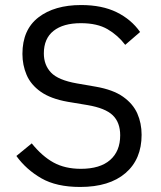

<svg xmlns="http://www.w3.org/2000/svg" viewBox="-20 -730 640 762"><path d="M298 12Q204 12 144 -22.5Q84 -57 45 -111L106 -161Q147 -110 192.5 -85Q238 -60 301 -60Q377 -60 417 -95Q457 -130 457 -193Q457 -244 427.5 -272.5Q398 -301 327 -313L249 -326Q181 -338 141.5 -366Q102 -394 85.5 -433Q69 -472 69 -516Q69 -612 132.5 -661Q196 -710 302 -710Q385 -710 443 -681.5Q501 -653 536 -603L477 -552Q448 -590 407 -614Q366 -638 301 -638Q231 -638 192.5 -607.5Q154 -577 154 -518Q154 -472 182.5 -442Q211 -412 285 -399L360 -386Q429 -374 468.5 -346Q508 -318 525 -279.5Q542 -241 542 -195Q542 -98 478 -43Q414 12 298 12Z"/></svg>

Font: Lilex Nerd Font
Style: Regular
Weight: 400
Designer: Mike Abbink, Paul van der Laan, Pieter van Rosmalen, Mikhael Khrustik
Foundry: Mikhael Khrustik
Version: Version 2.400; ttfautohint (v1.8.4.7-5d5b);Nerd Fonts 3.3.0